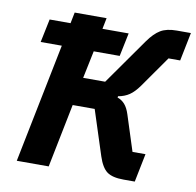

<svg xmlns="http://www.w3.org/2000/svg" viewBox="-78 -778 878 859"><g transform="rotate(10 360.5 -349.0)"><path d="M53 0 162 -542H66L88 -648H183L193 -698H338L328 -648H447L425 -542H307L281 -417H381L529 -627Q556 -665 583.5 -681.5Q611 -698 657 -698H721L695 -569H642L543 -428Q521 -397 499.5 -382.5Q478 -368 449 -363L448 -357Q468 -350 481.5 -334.5Q495 -319 504 -291L556 -129H615L589 0H538Q487 0 462.5 -18Q438 -36 422 -85L356 -289H256L198 0Z"/></g></svg>

Font: IBM Plex Sans
Style: Italic
Weight: 400
Italic angle: -11.31°
Designer: Mike Abbink, Paul van der Laan, Pieter van Rosmalen
Foundry: Bold Monday
Version: Version 3.201